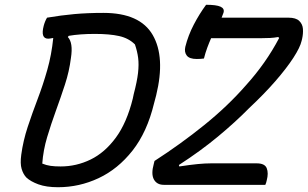

<svg xmlns="http://www.w3.org/2000/svg" viewBox="-20 -774 1290 804"><path d="M834 -529Q828 -528 820 -527.5Q812 -527 804 -527Q773 -527 762 -541.5Q751 -556 756 -578Q768 -626 791.5 -671Q815 -716 843 -754Q886 -754 903.5 -746Q921 -738 916 -721Q913 -712 908 -700H1188Q1219 -700 1233 -686.5Q1247 -673 1248.5 -653Q1250 -633 1245 -611L1243 -603Q1237 -576 1208.5 -532Q1180 -488 1133 -434Q1086 -380 1023 -321Q966 -263 892.5 -202Q819 -141 729 -83L731 -77Q777 -84 808 -87Q839 -90 864 -90H1055Q1089 -90 1097 -69.5Q1105 -49 1097 -19Q1096 -14 1094.5 -9Q1093 -4 1091 0H666Q637 0 624.5 -22.5Q612 -45 624 -88L627 -100Q737 -171 835.5 -250.5Q934 -330 1010 -417Q1094 -510 1149 -615L1145 -619Q1129 -616 1111.5 -615Q1094 -614 1071 -614H864Q856 -596 848 -574.5Q840 -553 834 -529ZM413 -720Q566 -720 619.5 -627.5Q673 -535 634 -375L625 -341Q596 -221 535 -143.5Q474 -66 393 -28Q312 10 223 10Q174 10 141 -2Q108 -14 90 -31Q77 -45 70.5 -67Q64 -89 69 -126Q77 -185 96 -242.5Q115 -300 137.5 -359Q160 -418 178 -481.5Q196 -545 203 -615Q187 -612 182 -612Q149 -612 163 -666Q168 -685 177 -700Q236 -710 291 -715Q346 -720 413 -720ZM157 -89Q174 -82 191.5 -79.5Q209 -77 234 -77Q300 -77 359.5 -106Q419 -135 465 -197.5Q511 -260 536 -361L540 -380Q554 -433 558 -468.5Q562 -504 558.5 -531.5Q555 -559 545 -588Q519 -614 479 -623Q439 -632 377 -632Q346 -632 318.5 -630Q291 -628 268 -624L264 -619Q287 -595 277 -531Q270 -475 252 -420Q234 -365 214 -310Q194 -255 177.5 -200Q161 -145 157 -89Z"/></svg>

Font: Recursive Sn Csl St
Style: Italic
Weight: 400
Italic angle: -15°
Version: Version 1.079;hotconv 1.0.112;makeotfexe 2.5.65598; ttfautoh